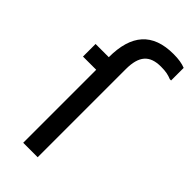

<svg xmlns="http://www.w3.org/2000/svg" viewBox="-241 -811 863 863"><g transform="rotate(45 190.0 -380.0)"><path d="M24 -544V-464H108V0H200V-560C200 -644 232 -680 304 -680C336 -680 352 -676 372 -668H380V-748C360 -756 336 -760 304 -760C171 -760 108 -687 108 -544Z"/></g></svg>

Font: Kufam Arabic Latin Roman Normal
Style: Regular
Weight: 400
Designer: Wael Morcos & Artur Schmal
Version: Version 1.200;PS 001.200;hotconv 1.0.88;makeotf.lib2.5.64775